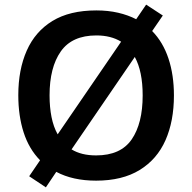

<svg xmlns="http://www.w3.org/2000/svg" viewBox="-20 -770 830 829"><path d="M731 -358Q731 -247 694.5 -164.5Q658 -82 583 -36Q508 10 395 10Q294 10 223 -28L178 39L106 -9L153 -78Q105 -127 82 -198.5Q59 -270 59 -359Q59 -469 95.5 -551.5Q132 -634 206.5 -679.5Q281 -725 396 -725Q447 -725 490 -715Q533 -705 568 -687L611 -750L683 -703L637 -636Q684 -588 707.5 -517Q731 -446 731 -358ZM194 -358Q194 -307 202.5 -264.5Q211 -222 229 -190L503 -590Q459 -617 396 -617Q291 -617 242.5 -548Q194 -479 194 -358ZM596 -358Q596 -462 562 -524L289 -125Q310 -112 336.5 -105.5Q363 -99 395 -99Q501 -99 548.5 -168Q596 -237 596 -358Z"/></svg>

Font: Noto Sans Gujarati UI SemiBold
Style: Regular
Weight: 600
Designer: Jelle Bosma - Monotype Design Team, Universal Thirst
Foundry: Monotype Imaging Inc.
Version: Version 2.106; ttfautohint (v1.8.4.7-5d5b)